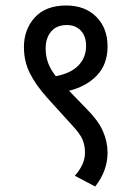

<svg xmlns="http://www.w3.org/2000/svg" viewBox="-20 -652 484 698"><path d="M371 -97Q371 -31 326 26L252 -13Q269 -32 279 -53Q289 -74 289 -97Q289 -122 280.5 -143.5Q272 -165 241 -198L152 -296Q110 -343 88.5 -386Q67 -429 67 -481Q67 -545 106.5 -588.5Q146 -632 221 -632Q289 -632 330 -591Q371 -550 371 -483Q371 -419 333 -378.5Q295 -338 231 -322L296 -255Q337 -214 354 -175.5Q371 -137 371 -97ZM146 -476Q146 -447 155 -423Q164 -399 183 -375Q239 -386 266 -415Q293 -444 293 -485Q293 -520 274 -540.5Q255 -561 223 -561Q186 -561 166 -537.5Q146 -514 146 -476Z"/></svg>

Font: Noto Sans Devanagari Condensed
Style: Regular
Weight: 400
Width: 3
Designer: Jelle Bosma - Monotype Design Team
Foundry: Monotype Imaging Inc.
Version: Version 2.004; ttfautohint (v1.8.4.7-5d5b)